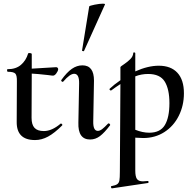

<svg xmlns="http://www.w3.org/2000/svg" viewBox="-20 -751 1056 1046"><path d="M312 -78Q315 -78 318 -74.5Q321 -71 319 -68Q277 -26 242 -7Q207 12 171 12Q70 12 71 -87L72 -306Q73 -340 63.5 -350Q54 -360 23 -360Q19 -360 18.5 -367Q18 -374 21 -374Q67 -374 94.5 -398Q122 -422 133 -459Q133 -462 140 -462Q145 -462 149 -460.5Q153 -459 153 -457V-377Q192 -379 286 -385Q291 -385 294 -381.5Q297 -378 297 -374Q296 -363 286 -350Q276 -337 265 -339L242 -342Q180 -349 153 -350L152 -109Q152 -72 168 -54.5Q184 -37 219 -37Q263 -37 311 -78Z M407 -83 411 -297Q412 -349 384 -349Q361 -349 325 -307Q323 -305 322 -305Q318 -305 315 -308.5Q312 -312 314 -315Q344 -357 371.5 -376Q399 -395 429 -395Q492 -395 492 -312L488 -89Q487 -38 513 -38Q524 -38 536.5 -47.5Q549 -57 568 -77Q570 -79 571 -79Q575 -79 578 -75.5Q581 -72 580 -69Q549 -28 524.5 -9.5Q500 9 471 9Q404 9 407 -83ZM434 -472Q431 -472 428.5 -473.5Q426 -475 427 -476L466 -716Q468 -720 495.5 -725.5Q523 -731 541 -731Q553 -731 552 -727L438 -474Q438 -472 434 -472Z M717 -1V178Q717 211 726 224Q735 237 759 237Q766 237 784 235H785Q789 235 789.5 240Q790 245 786 246L591 275Q587 276 585 270Q583 264 587 263Q609 259 618.5 252.5Q628 246 630.5 232Q633 218 633 185L636 -293Q611 -277 587 -259Q586 -258 584 -258Q580 -258 577.5 -262Q575 -266 578 -268Q600 -289 636 -314V-386Q636 -388 655.5 -401Q675 -414 690 -429Q705 -444 706 -462Q706 -466 711.5 -465.5Q717 -465 717 -461V-362Q786 -393 845 -393Q911 -393 946.5 -354.5Q982 -316 982 -243Q982 -176 954 -120Q926 -64 875.5 -31.5Q825 1 760 1Q749 1 717 -1ZM717 -335V-44Q757 -28 793 -28Q853 -28 878 -69.5Q903 -111 903 -189Q903 -265 877.5 -306.5Q852 -348 787 -348Q750 -348 717 -335Z"/></svg>

Font: Cormorant Upright SemiBold
Style: Regular
Weight: 600
Designer: Christian Thalmann (Catharsis Fonts)
Foundry: Catharsis Fonts
Version: Version 3.302